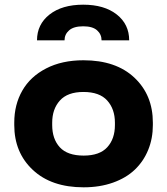

<svg xmlns="http://www.w3.org/2000/svg" viewBox="-20 -798 721 828"><path d="M41.5 -258.8V-269Q41.5 -346.7 76.2 -407.2Q110.8 -467.8 179 -502.9Q247.1 -538.1 339.8 -538.1Q480 -538.1 559.6 -463.1Q639.2 -388.2 639.2 -269V-258.8Q639.2 -200.7 619.1 -151.6Q599.1 -102.5 561.8 -66.7Q524.4 -30.8 467.5 -10.5Q410.6 9.8 340.8 9.8Q201.7 9.8 121.6 -65.2Q41.5 -140.1 41.5 -258.8ZM205.1 -269V-258.8Q205.1 -198.7 238 -162.8Q271 -127 340.8 -127Q409.7 -127 442.6 -163.1Q475.6 -199.2 475.6 -258.8V-269Q475.6 -327.6 442.4 -364.5Q409.2 -401.4 339.8 -401.4Q271.5 -401.4 238.3 -364.5Q205.1 -327.6 205.1 -269ZM258.3 -624H139.6Q139.6 -692.9 193.6 -735.4Q247.6 -777.8 338.9 -777.8Q429.7 -777.8 483.4 -735.6Q537.1 -693.4 537.1 -624H418Q418 -649.9 398.7 -667.2Q379.4 -684.6 338.9 -684.6Q297.9 -684.6 278.1 -667.2Q258.3 -649.9 258.3 -624Z"/></svg>

Font: Bert Sans Black
Style: Regular
Weight: 900
Designer: Christian Robertson, Adam Twardoch, & Cristiano Sobral
Foundry: Google
Version: Version 12.135;January 10, 2020;FontCreator 12.0.0.2547 64-b